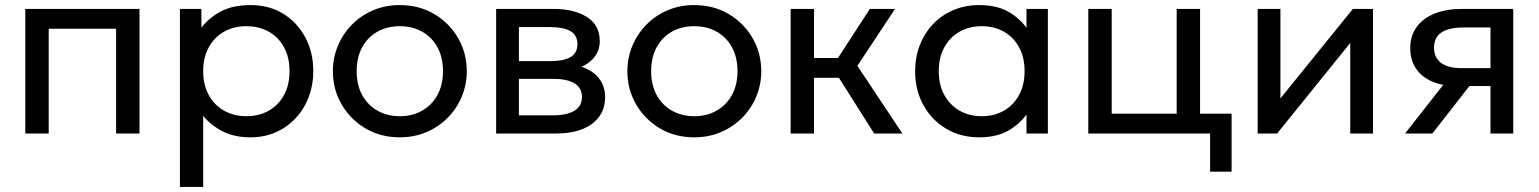

<svg xmlns="http://www.w3.org/2000/svg" viewBox="-20 -525 6050 755"><path d="M79.5 0V-490H528.5V0H436.5V-412H171.5V0Z M687.5 210V-490H772V-416.5Q802.5 -455.5 848.8 -480.2Q895 -505 965.5 -505Q1038.5 -505 1094 -470.8Q1149.5 -436.5 1180.8 -377.5Q1212 -318.5 1212 -245Q1212 -191.5 1194.2 -144.2Q1176.5 -97 1143.5 -61.2Q1110.5 -25.5 1065.2 -5.2Q1020 15 964.5 15Q902.5 15 856.2 -8.2Q810 -31.5 779 -69.5V210ZM949 -68Q998.5 -68 1036.8 -89.8Q1075 -111.5 1096.8 -151.2Q1118.5 -191 1118.5 -245Q1118.5 -299.5 1096.8 -339.2Q1075 -379 1036.8 -400.5Q998.5 -422 949 -422Q899.5 -422 861.2 -400.5Q823 -379 801 -339.2Q779 -299.5 779 -245Q779 -191 801 -151.2Q823 -111.5 861.2 -89.8Q899.5 -68 949 -68Z M1552 15Q1476 15 1416.5 -20.5Q1357 -56 1323 -115Q1289 -174 1289 -245Q1289 -297.5 1308.5 -344.5Q1328 -391.5 1363.5 -427.8Q1399 -464 1447 -484.5Q1495 -505 1552 -505Q1628.5 -505 1688 -469.5Q1747.5 -434 1781.5 -375Q1815.5 -316 1815.5 -245Q1815.5 -192.5 1796 -145.5Q1776.5 -98.5 1741 -62.5Q1705.5 -26.5 1657.5 -5.8Q1609.5 15 1552 15ZM1552 -68Q1601.5 -68 1639.8 -89.8Q1678 -111.5 1700 -151.2Q1722 -191 1722 -245Q1722 -299.5 1700.2 -339.2Q1678.5 -379 1640 -400.5Q1601.5 -422 1552 -422Q1502.5 -422 1464.2 -400.5Q1426 -379 1404.2 -339.2Q1382.5 -299.5 1382.5 -245Q1382.5 -191 1404.2 -151.2Q1426 -111.5 1464.5 -89.8Q1503 -68 1552 -68Z M1931 0V-490H2156Q2238 -490 2288.2 -458Q2338.5 -426 2338.5 -363Q2338.5 -335 2325.5 -312.5Q2312.5 -290 2288.5 -274.2Q2264.5 -258.5 2232 -251L2230.5 -271Q2293 -261 2326.2 -227.2Q2359.5 -193.5 2359.5 -143Q2359.5 -98.5 2336.2 -66.5Q2313 -34.5 2270 -17.2Q2227 0 2167.5 0ZM2020.5 -71.5H2155Q2209 -71.5 2238.8 -89.5Q2268.5 -107.5 2268.5 -143.5Q2268.5 -179.5 2239 -197.2Q2209.5 -215 2155 -215H2006.5V-284.5H2143.5Q2194.5 -284.5 2222.5 -300Q2250.5 -315.5 2250.5 -351.5Q2250.5 -387 2222.8 -402.8Q2195 -418.5 2143.5 -418.5H2020.5Z M2710 15Q2634 15 2574.5 -20.5Q2515 -56 2481 -115Q2447 -174 2447 -245Q2447 -297.5 2466.5 -344.5Q2486 -391.5 2521.5 -427.8Q2557 -464 2605 -484.5Q2653 -505 2710 -505Q2786.5 -505 2846 -469.5Q2905.5 -434 2939.5 -375Q2973.5 -316 2973.5 -245Q2973.5 -192.5 2954 -145.5Q2934.5 -98.5 2899 -62.5Q2863.5 -26.5 2815.5 -5.8Q2767.5 15 2710 15ZM2710 -68Q2759.5 -68 2797.8 -89.8Q2836 -111.5 2858 -151.2Q2880 -191 2880 -245Q2880 -299.5 2858.2 -339.2Q2836.5 -379 2798 -400.5Q2759.5 -422 2710 -422Q2660.5 -422 2622.2 -400.5Q2584 -379 2562.2 -339.2Q2540.5 -299.5 2540.5 -245Q2540.5 -191 2562.2 -151.2Q2584 -111.5 2622.5 -89.8Q2661 -68 2710 -68Z M3417.5 0 3252 -261.5 3400.5 -490H3499.5L3351.5 -266L3528.5 0ZM3089 0V-490H3181V-297H3327.5V-219H3181V0Z M3830.5 15Q3756.5 15 3699.5 -19.5Q3642.5 -54 3610.5 -112.8Q3578.5 -171.5 3578.5 -245Q3578.5 -300 3597 -347.5Q3615.5 -395 3649 -430.2Q3682.5 -465.5 3728.8 -485.2Q3775 -505 3830.5 -505Q3904.5 -505 3953.5 -474Q4002.5 -443 4030 -395L4016.5 -375V-490H4100.5V0H4016.5V-115L4030 -95.5Q4002.5 -47.5 3953.5 -16.2Q3904.5 15 3830.5 15ZM3840.5 -68Q3889.5 -68 3927.5 -89.8Q3965.5 -111.5 3987.2 -151.2Q4009 -191 4009 -245Q4009 -299.5 3987.2 -339.2Q3965.5 -379 3927.5 -400.5Q3889.5 -422 3840.5 -422Q3791.5 -422 3753.5 -400.5Q3715.5 -379 3693.5 -339.2Q3671.5 -299.5 3671.5 -245Q3671.5 -191 3693.5 -151.2Q3715.5 -111.5 3753.5 -89.8Q3791.5 -68 3840.5 -68Z M4259.5 0V-490H4351.5V-78H4607V-490H4699V0ZM4738.5 150V0H4649V-78H4823V150Z M4925.5 0V-490H5015V-138L5300 -490H5379V0H5289.5V-356L5002 0Z M5505 0 5699.5 -247.5 5717 -186.5Q5654 -186 5611.5 -204.5Q5569 -223 5547.2 -256.8Q5525.5 -290.5 5525.5 -336Q5525.5 -384.5 5550.8 -419Q5576 -453.5 5621.8 -471.8Q5667.5 -490 5728.5 -490H5930.5V0H5841V-417H5736.5Q5678 -417 5648.5 -397.5Q5619 -378 5619 -338Q5619 -298.5 5646.5 -277.8Q5674 -257 5727.5 -257H5855V-186.5H5758L5612.5 0Z"/></svg>

Font: Geologica Cursive Light
Style: Regular
Weight: 300
Designer: Sindre Bremnes, Frode Helland
Foundry: Monokrom Skriftforlag AS
Version: Version 1.010;gftools[0.9.28]